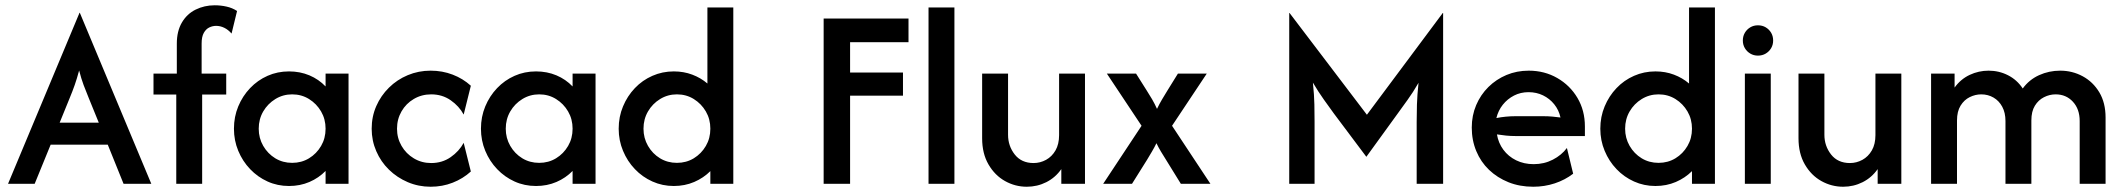

<svg xmlns="http://www.w3.org/2000/svg" viewBox="-20 -695 8030 726"><path d="M10.4 0 280.6 -646.5H281.9L552.1 0H447.2L387.5 -147.9H171.5L111.1 0ZM205.6 -231.2H353.5L315.3 -325Q304.9 -350 296.2 -373.3Q287.5 -396.5 279.2 -428.5Q270.8 -397.2 262.5 -373.6Q254.2 -350 243.8 -325Z M646.5 0V-337.5H560.4V-416.7H648.6V-529.9Q648.6 -577.1 667.7 -609.7Q686.8 -642.4 719.8 -658.7Q752.8 -675 791.7 -675Q814.6 -675 836.5 -670.1Q858.3 -665.3 876.4 -653.5L855.6 -568.1Q843.1 -582.6 828.1 -589.9Q813.2 -597.2 797.2 -597.2Q784 -597.2 771.5 -591.3Q759 -585.4 750.7 -570.8Q742.4 -556.2 742.4 -530.6V-416.7H835.4V-337.5H744.4V0Z M1072.9 8.3Q1029.2 8.3 991.7 -8.7Q954.2 -25.7 925.7 -55.6Q897.2 -85.4 880.9 -124.7Q864.6 -163.9 864.6 -208.3Q864.6 -253.5 880.9 -292.7Q897.2 -331.9 925.7 -361.8Q954.2 -391.7 991.7 -408.3Q1029.2 -425 1072.9 -425Q1114.6 -425 1150 -410.1Q1185.4 -395.1 1211.1 -368.1V-416.7H1297.9V0H1211.1V-48.6Q1185.4 -22.2 1150 -6.9Q1114.6 8.3 1072.9 8.3ZM1084.7 -79.2Q1120.1 -79.2 1148.6 -96.5Q1177.1 -113.9 1194.1 -143.1Q1211.1 -172.2 1211.1 -208.3Q1211.1 -244.4 1194.1 -273.6Q1177.1 -302.8 1148.6 -320.5Q1120.1 -338.2 1084.7 -338.2Q1050 -338.2 1021.2 -320.5Q992.4 -302.8 975.3 -273.6Q958.3 -244.4 958.3 -208.3Q958.3 -172.9 975.3 -143.4Q992.4 -113.9 1020.8 -96.5Q1049.3 -79.2 1084.7 -79.2Z M1608.3 11.1Q1562.5 11.1 1521.9 -6.2Q1481.2 -23.6 1450.7 -53.5Q1420.1 -83.3 1402.8 -123.3Q1385.4 -163.2 1385.4 -208.3Q1385.4 -254.2 1402.8 -293.8Q1420.1 -333.3 1450.7 -363.5Q1481.2 -393.8 1521.9 -410.8Q1562.5 -427.8 1608.3 -427.8Q1652.8 -427.8 1691.7 -412.8Q1730.6 -397.9 1760.4 -370.8L1733.3 -261.8Q1716 -293.8 1684 -316Q1652.1 -338.2 1610.4 -338.2Q1574.3 -338.2 1544.8 -320.8Q1515.3 -303.5 1498.3 -274Q1481.2 -244.4 1481.2 -208.3Q1481.2 -172.9 1498.3 -143.4Q1515.3 -113.9 1544.8 -96.2Q1574.3 -78.5 1610.4 -78.5Q1652.1 -78.5 1684 -100.7Q1716 -122.9 1733.3 -154.9L1760.4 -46.5Q1730.6 -19.4 1691.7 -4.2Q1652.8 11.1 1608.3 11.1Z M2006.9 8.3Q1963.2 8.3 1925.7 -8.7Q1888.2 -25.7 1859.7 -55.6Q1831.2 -85.4 1814.9 -124.7Q1798.6 -163.9 1798.6 -208.3Q1798.6 -253.5 1814.9 -292.7Q1831.2 -331.9 1859.7 -361.8Q1888.2 -391.7 1925.7 -408.3Q1963.2 -425 2006.9 -425Q2048.6 -425 2084 -410.1Q2119.4 -395.1 2145.1 -368.1V-416.7H2231.9V0H2145.1V-48.6Q2119.4 -22.2 2084 -6.9Q2048.6 8.3 2006.9 8.3ZM2018.8 -79.2Q2054.2 -79.2 2082.6 -96.5Q2111.1 -113.9 2128.1 -143.1Q2145.1 -172.2 2145.1 -208.3Q2145.1 -244.4 2128.1 -273.6Q2111.1 -302.8 2082.6 -320.5Q2054.2 -338.2 2018.8 -338.2Q1984 -338.2 1955.2 -320.5Q1926.4 -302.8 1909.4 -273.6Q1892.4 -244.4 1892.4 -208.3Q1892.4 -172.9 1909.4 -143.4Q1926.4 -113.9 1954.9 -96.5Q1983.3 -79.2 2018.8 -79.2Z M2527.8 8.3Q2484.7 8.3 2446.9 -8.7Q2409 -25.7 2380.6 -55.6Q2352.1 -85.4 2335.8 -124.7Q2319.4 -163.9 2319.4 -208.3Q2319.4 -253.5 2335.8 -292.7Q2352.1 -331.9 2380.6 -361.8Q2409 -391.7 2446.9 -408.3Q2484.7 -425 2527.8 -425Q2565.3 -425 2597.6 -412.8Q2629.9 -400.7 2654.9 -379.2V-666.7H2752.8V0H2666V-47.9Q2640.3 -22.2 2604.9 -6.9Q2569.4 8.3 2527.8 8.3ZM2539.6 -79.2Q2575 -79.2 2603.5 -96.5Q2631.9 -113.9 2649 -143.1Q2666 -172.2 2666 -208.3Q2666 -244.4 2649 -273.6Q2631.9 -302.8 2603.5 -320.5Q2575 -338.2 2539.6 -338.2Q2504.9 -338.2 2476 -320.5Q2447.2 -302.8 2430.2 -273.6Q2413.2 -244.4 2413.2 -208.3Q2413.2 -172.9 2430.2 -143.4Q2447.2 -113.9 2475.7 -96.5Q2504.2 -79.2 2539.6 -79.2Z M3094.4 0V-625H3415.3V-535.4H3194.4V-420.8H3394.4V-333.3H3194.4V0Z M3491 0V-666.7H3588.9V0Z M3862.5 11.1Q3818.7 11.1 3780.2 -10.4Q3741.7 -31.9 3717.7 -73.3Q3693.7 -114.6 3693.7 -172.2V-416.7H3791.7V-185.4Q3791.7 -143.1 3817 -110.8Q3842.4 -78.5 3888.2 -78.5Q3913.2 -78.5 3935.4 -90.6Q3957.6 -102.8 3971.2 -126.4Q3984.7 -150 3984.7 -184V-416.7H4082.6V0H3993.1V-55.6Q3970.8 -23.6 3936.5 -6.2Q3902.1 11.1 3862.5 11.1Z M4151.4 0 4296.5 -219.4 4165.3 -416.7H4275.7L4316 -352.8Q4326.4 -336.8 4336.5 -319.4Q4346.5 -302.1 4354.9 -283.3Q4363.9 -302.1 4374 -319.1Q4384 -336.1 4394.4 -352.8L4434 -416.7H4543.1L4411.8 -219.4L4556.9 0H4445.1L4388.9 -91Q4379.2 -106.2 4369.8 -121.9Q4360.4 -137.5 4352.8 -153.5Q4345.1 -137.5 4335.8 -121.9Q4326.4 -106.2 4317.4 -91L4260.4 0Z M4854.9 0V-645.8H4856.2L5148.6 -261.1L5435.4 -645.8H5436.8V0H5336.8V-234Q5336.8 -263.9 5337.8 -299.7Q5338.9 -335.4 5343.8 -381.9Q5322.2 -344.4 5302.1 -317Q5281.9 -289.6 5265.3 -266L5146.5 -102.1L5023.6 -266Q5006.9 -288.9 4986.1 -318.1Q4965.3 -347.2 4944.4 -382.6Q4949.3 -336.1 4950 -300Q4950.7 -263.9 4950.7 -234V0Z M5777.8 11.1Q5726.4 11.1 5684 -5.9Q5641.7 -22.9 5610.4 -52.8Q5579.2 -82.6 5562.2 -123.6Q5545.1 -164.6 5545.1 -212.5Q5545.1 -258.3 5561.8 -297.6Q5578.5 -336.8 5608 -366Q5637.5 -395.1 5676.4 -411.5Q5715.3 -427.8 5760.4 -427.8Q5820.1 -427.8 5868.4 -400Q5916.7 -372.2 5944.8 -324.7Q5972.9 -277.1 5972.9 -216.7V-180.6H5709.7Q5692.4 -180.6 5675 -182.3Q5657.6 -184 5640.3 -186.8Q5645.8 -154.2 5664.6 -128.8Q5683.3 -103.5 5712.8 -88.9Q5742.4 -74.3 5779.2 -74.3Q5818.8 -74.3 5851.7 -91.3Q5884.7 -108.3 5904.9 -135.4L5928.5 -38.2Q5897.9 -14.6 5859 -1.7Q5820.1 11.1 5777.8 11.1ZM5638.2 -248.6Q5655.6 -252.1 5673.6 -253.8Q5691.7 -255.6 5709.7 -255.6H5816Q5833.3 -255.6 5849.3 -254.2Q5865.3 -252.8 5880.6 -250.7Q5874.3 -279.2 5856.9 -300.7Q5839.6 -322.2 5814.6 -334.4Q5789.6 -346.5 5759.7 -346.5Q5729.9 -346.5 5704.9 -333.7Q5679.9 -320.8 5662.5 -299Q5645.1 -277.1 5638.2 -248.6Z M6239.6 8.3Q6196.5 8.3 6158.7 -8.7Q6120.8 -25.7 6092.4 -55.6Q6063.9 -85.4 6047.6 -124.7Q6031.2 -163.9 6031.2 -208.3Q6031.2 -253.5 6047.6 -292.7Q6063.9 -331.9 6092.4 -361.8Q6120.8 -391.7 6158.7 -408.3Q6196.5 -425 6239.6 -425Q6277.1 -425 6309.4 -412.8Q6341.7 -400.7 6366.7 -379.2V-666.7H6464.6V0H6377.8V-47.9Q6352.1 -22.2 6316.7 -6.9Q6281.2 8.3 6239.6 8.3ZM6251.4 -79.2Q6286.8 -79.2 6315.3 -96.5Q6343.8 -113.9 6360.8 -143.1Q6377.8 -172.2 6377.8 -208.3Q6377.8 -244.4 6360.8 -273.6Q6343.8 -302.8 6315.3 -320.5Q6286.8 -338.2 6251.4 -338.2Q6216.7 -338.2 6187.8 -320.5Q6159 -302.8 6142 -273.6Q6125 -244.4 6125 -208.3Q6125 -172.9 6142 -143.4Q6159 -113.9 6187.5 -96.5Q6216 -79.2 6251.4 -79.2Z M6577.8 0V-416.7H6675.7V0ZM6627.1 -484.7Q6611.1 -484.7 6598.3 -492.4Q6585.4 -500 6577.8 -512.8Q6570.1 -525.7 6570.1 -541.7Q6570.1 -558.3 6577.8 -571.2Q6585.4 -584 6598.3 -591.7Q6611.1 -599.3 6627.1 -599.3Q6643.8 -599.3 6656.6 -591.7Q6669.4 -584 6677.1 -571.2Q6684.7 -558.3 6684.7 -541.7Q6684.7 -525.7 6677.1 -512.8Q6669.4 -500 6656.6 -492.4Q6643.8 -484.7 6627.1 -484.7Z M6949.3 11.1Q6905.6 11.1 6867 -10.4Q6828.5 -31.9 6804.5 -73.3Q6780.6 -114.6 6780.6 -172.2V-416.7H6878.5V-185.4Q6878.5 -143.1 6903.8 -110.8Q6929.2 -78.5 6975 -78.5Q7000 -78.5 7022.2 -90.6Q7044.4 -102.8 7058 -126.4Q7071.5 -150 7071.5 -184V-416.7H7169.4V0H7079.9V-55.6Q7057.6 -23.6 7023.3 -6.2Q6988.9 11.1 6949.3 11.1Z M7281.9 0V-416.7H7370.8V-363.9Q7393.8 -395.8 7427.8 -411.8Q7461.8 -427.8 7499.3 -427.8Q7538.9 -427.8 7572.9 -410.4Q7606.9 -393.1 7628.5 -360.4Q7652.8 -393.8 7690.3 -410.8Q7727.8 -427.8 7770.1 -427.8Q7816 -427.8 7855.2 -406.6Q7894.4 -385.4 7918.1 -345.8Q7941.7 -306.2 7941.7 -250.7V0H7843.8V-237.5Q7843.8 -282.6 7818.1 -310.4Q7792.4 -338.2 7752.8 -338.2Q7729.9 -338.2 7708.7 -327.4Q7687.5 -316.7 7674.3 -295.1Q7661.1 -273.6 7661.1 -239.6V0H7563.2V-237.5Q7563.2 -268.8 7551 -291.3Q7538.9 -313.9 7518.1 -326Q7497.2 -338.2 7471.5 -338.2Q7449.3 -338.2 7428.1 -327.8Q7406.9 -317.4 7393.4 -295.5Q7379.9 -273.6 7379.9 -239.6V0Z"/></svg>

Font: Afacad Flux Medium
Style: Regular
Weight: 500
Designer: Kristian Moeller
Foundry: Dicotype
Version: Version 1.100